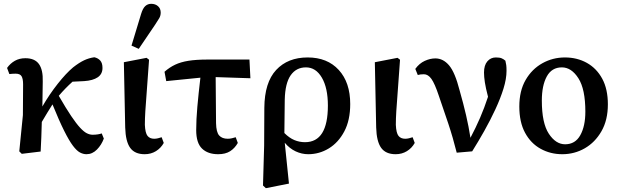

<svg xmlns="http://www.w3.org/2000/svg" viewBox="-20 -794 3239 1006"><path d="M94 12 81 -1 100 -191 101 -352Q101 -381 93 -394.5Q85 -408 62 -408Q55 -408 46 -407.5Q37 -407 29 -406L17 -438Q34 -462 58 -475.5Q82 -489 113 -489Q162 -489 184 -458.5Q206 -428 204 -366L202 -236Q239 -300 282.5 -355Q326 -410 363 -441Q395 -466 420.5 -478Q446 -490 474 -494Q493 -490 505 -477Q517 -464 517 -438Q517 -406 492 -389Q467 -372 421 -369L360 -366Q341 -349 323 -330.5Q305 -312 288 -292Q326 -226 353 -186Q380 -146 400 -124.5Q420 -103 435.5 -95.5Q451 -88 465 -88Q480 -88 492.5 -90Q505 -92 513 -95L524 -68Q512 -35 488 -10.5Q464 14 433 14Q416 14 399 5Q382 -4 362 -30.5Q342 -57 316 -109Q290 -161 255 -247Q241 -224 227 -202Q213 -180 199 -155Q198 -115 196.5 -75Q195 -35 193 0Z M738 14Q686 14 662 -19.5Q638 -53 636 -126L629 -468L748 -491L761 -481Q754 -379 749 -315.5Q744 -252 741.5 -212Q739 -172 739 -140Q741 -97 753 -82Q765 -67 788 -67Q798 -67 808 -69.5Q818 -72 827 -75L838 -45Q823 -18 797 -2Q771 14 738 14ZM669 -555 719 -720Q728 -750 741 -762Q754 -774 772 -774Q794 -774 808 -761.5Q822 -749 822 -728Q822 -712 814.5 -699Q807 -686 793 -665L707 -538Z M851 -369 842 -418Q868 -441 897.5 -455Q927 -469 967.5 -475.5Q1008 -482 1068 -482H1287L1292 -384L1110 -390L1112 -149Q1113 -101 1128.5 -84Q1144 -67 1173 -67Q1184 -67 1195 -69.5Q1206 -72 1215 -75L1226 -45Q1210 -17 1185.5 -1.5Q1161 14 1123 14Q1069 14 1038.5 -15.5Q1008 -45 1008 -112Q1008 -167 1014 -234.5Q1020 -302 1030 -387Z M1472 -272 1470 -97Q1496 -71 1522.5 -60Q1549 -49 1578 -49Q1698 -49 1698 -241Q1698 -333 1666.5 -387Q1635 -441 1583 -441Q1532 -441 1503 -399.5Q1474 -358 1472 -272ZM1358 178 1364 -31 1365 -229Q1366 -362 1427 -427.5Q1488 -493 1592 -493Q1695 -493 1755 -427.5Q1815 -362 1815 -249Q1815 -164 1784 -105.5Q1753 -47 1703 -16.5Q1653 14 1595 14Q1561 14 1529 -1Q1497 -16 1472 -46L1494 168L1373 192Z M2053 14Q2001 14 1977 -19.5Q1953 -53 1951 -126L1944 -468L2063 -491L2076 -481Q2069 -379 2064 -315.5Q2059 -252 2056.5 -212Q2054 -172 2054 -140Q2056 -97 2068 -82Q2080 -67 2103 -67Q2113 -67 2123 -69.5Q2133 -72 2142 -75L2153 -45Q2138 -18 2112 -2Q2086 14 2053 14Z M2373 6Q2353 -74 2329 -146Q2305 -218 2279 -293Q2258 -356 2240.5 -380.5Q2223 -405 2201 -405Q2191 -405 2183.5 -404Q2176 -403 2169 -401L2156 -433Q2177 -462 2205.5 -475Q2234 -488 2261 -488Q2302 -488 2333 -451.5Q2364 -415 2388 -321Q2408 -251 2422 -190.5Q2436 -130 2445 -72Q2473 -125 2495.5 -177Q2518 -229 2537 -287Q2525 -333 2520.5 -362.5Q2516 -392 2516 -414Q2516 -452 2533.5 -472.5Q2551 -493 2578 -493Q2598 -493 2608.5 -488.5Q2619 -484 2628 -476Q2631 -464 2632.5 -453Q2634 -442 2634 -423Q2634 -381 2618 -329.5Q2602 -278 2575.5 -221Q2549 -164 2517.5 -108Q2486 -52 2454 -1Z M2926 14Q2864 14 2812.5 -14.5Q2761 -43 2731 -98.5Q2701 -154 2701 -236Q2701 -318 2734 -375Q2767 -432 2821.5 -462.5Q2876 -493 2940 -493Q3004 -493 3055 -464.5Q3106 -436 3135.5 -381.5Q3165 -327 3165 -247Q3165 -165 3131.5 -106.5Q3098 -48 3044 -17Q2990 14 2926 14ZM2941 -38Q2994 -38 3020.5 -85.5Q3047 -133 3047 -209Q3047 -327 3010.5 -384Q2974 -441 2924 -441Q2871 -441 2845 -393.5Q2819 -346 2819 -267Q2819 -149 2855.5 -93.5Q2892 -38 2941 -38Z"/></svg>

Font: Source Serif Pro SemiBold
Style: Regular
Weight: 600
Designer: Frank Grießhammer
Foundry: Adobe Systems Incorporated
Version: Version 3.001;hotconv 1.0.111;makeotfexe 2.5.65597